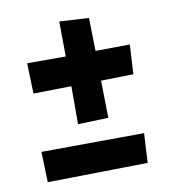

<svg xmlns="http://www.w3.org/2000/svg" viewBox="-60 -565 500 564"><g transform="rotate(-10 190.0 -282.5)"><path d="M345.7 -409.2 340.8 -321.3 244.1 -319.3 246.1 -208 155.3 -205.1V-318.4L42 -316.4L39.1 -407.2H154.3L153.3 -511.7L241.2 -506.8L243.2 -408.2ZM341.8 -145.5 336.9 -57.6 38.1 -52.7 35.2 -143.6Z"/></g></svg>

Font: Maiden Orange
Style: Regular
Weight: 400
Designer: Astigmatic (AOETI)
Foundry: Astigmatic (AOETI)
Version: Version 1.000